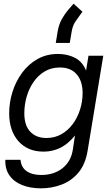

<svg xmlns="http://www.w3.org/2000/svg" viewBox="-20 -821 605 1052"><path d="M204.6 210.9Q146.5 210.9 101.6 193.1Q56.6 175.3 32 140.4Q7.3 105.5 9.3 54.7H92.3Q96.2 96.2 126 116.9Q155.8 137.7 206.1 137.7Q275.9 137.7 322.8 100.3Q369.6 63 379.4 -2.9L390.6 -78.1H390.1Q354.5 -33.2 311.5 -11.7Q268.6 9.8 219.2 9.8Q130.9 9.8 80.6 -47.9Q30.3 -105.5 30.3 -199.7Q30.3 -260.3 48.6 -318.1Q66.9 -376 101.6 -422.9Q136.2 -469.7 185.8 -497.6Q235.4 -525.4 297.4 -525.4Q349.6 -525.4 390.9 -504.2Q432.1 -482.9 451.2 -435.1H451.7L464.8 -515.6H545.9L460.4 2.9Q448.2 79.1 409.7 124.8Q371.1 170.4 317.1 190.7Q263.2 210.9 204.6 210.9ZM233.9 -64.9Q280.3 -64.9 316.9 -85.9Q353.5 -106.9 379.4 -142.3Q405.3 -177.7 418.9 -221.7Q432.6 -265.6 432.6 -311.5Q432.6 -376.5 400.1 -413.8Q367.7 -451.2 308.1 -451.2Q261.2 -451.2 225.1 -429.7Q189 -408.2 164.1 -372.3Q139.2 -336.4 126.2 -291.7Q113.3 -247.1 113.3 -200.2Q113.3 -133.3 146 -99.1Q178.7 -64.9 233.9 -64.9ZM285.6 -585.9 295.9 -648.4Q302.7 -688 319.3 -717.3Q335.9 -746.6 354 -767.3Q372.1 -788.1 383.3 -800.8L431.6 -756.8Q408.2 -725.1 393.1 -702.9Q377.9 -680.7 372.1 -644.5L362.3 -585.9Z"/></svg>

Font: Inter Display
Style: Italic
Weight: 400
Italic angle: -9.39999°
Designer: Rasmus Andersson
Foundry: rsms
Version: Version 4.000;git-a52131595